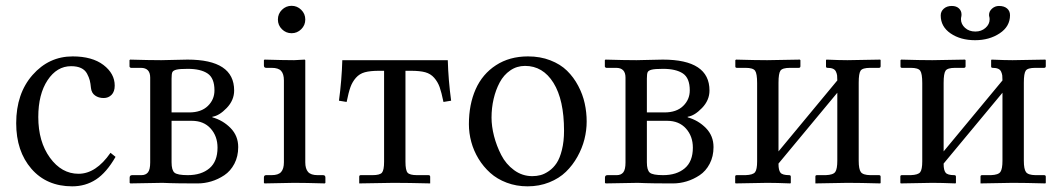

<svg xmlns="http://www.w3.org/2000/svg" viewBox="-20 -639 3712 671"><path d="M383.8 -90.8Q352.1 -35.6 315.4 -11.7Q278.8 12.2 232.4 12.2Q143.1 12.2 89.8 -49.1Q36.6 -110.4 36.6 -208.5Q36.6 -312 93.8 -377Q150.9 -441.9 233.9 -441.9Q302.2 -441.9 341.6 -411.9Q380.9 -381.8 380.9 -339.8Q380.9 -318.8 369.9 -307.6Q358.9 -296.4 342.3 -296.4Q324.7 -296.4 312.3 -305.2Q299.8 -314 297.9 -331.5Q296.4 -347.7 293.7 -358.2Q291 -368.7 284.2 -381.6Q277.3 -394.5 263.4 -401.1Q249.5 -407.7 228.5 -407.7Q178.7 -407.7 146.2 -358.6Q113.8 -309.6 113.8 -230Q113.8 -144 154.5 -87.9Q195.3 -31.7 254.4 -31.7Q315.4 -31.7 366.2 -105Z M579.6 -246.1H641.1Q683.1 -246.1 706.3 -268.6Q729.5 -291 729.5 -323.2Q729.5 -366.2 705.3 -382.3Q681.2 -398.4 636.2 -398.4Q607.4 -398.4 596.2 -395.5Q585 -392.6 582.3 -386.7Q579.6 -380.9 579.6 -364.3ZM579.6 -216.8V-71.8Q579.6 -44.4 589.8 -35.6Q600.1 -26.9 636.2 -26.9Q683.6 -26.9 711.9 -50.8Q740.2 -74.7 740.2 -123Q740.2 -163.1 716.1 -189.9Q691.9 -216.8 650.4 -216.8ZM435.5 2 433.1 0V-18.1Q433.1 -26.9 441.9 -26.9H474.1Q489.3 -26.9 497.1 -36.6Q504.9 -46.4 504.9 -71.3V-367.7Q504.9 -401.9 472.2 -401.9H438Q436 -401.9 434.3 -403.6Q432.6 -405.3 432.6 -406.7V-428.7L434.6 -430.7Q501 -428.7 543.5 -428.7Q561 -428.7 588.4 -429.7Q615.7 -430.7 635.3 -430.7Q798.3 -430.7 798.3 -322.8Q798.3 -288.6 772.2 -261.5Q746.1 -234.4 722.2 -231V-229Q759.8 -218.3 786.1 -191.2Q812.5 -164.1 812.5 -125Q812.5 -92.3 799.1 -66.7Q785.6 -41 763.9 -26.6Q742.2 -12.2 718.5 -5.1Q694.8 2 671.4 2Q598.1 2 574.7 1Q551.3 0 547.9 0Z M1046.9 -428.7V-71.8Q1046.9 -49.3 1056.6 -38.1Q1066.4 -26.9 1089.8 -26.9H1108.9Q1117.2 -26.9 1117.2 -18.6V0L1115.2 2Q1046.9 0 1007.8 0L904.3 2L902.3 0V-18.6Q902.3 -26.9 910.2 -26.9H929.2Q953.1 -26.9 962.6 -38.1Q972.2 -49.3 972.2 -71.8V-357.9Q972.2 -380.4 962.6 -391.1Q953.1 -401.9 929.2 -401.9H910.2Q902.3 -401.9 902.3 -410.2V-428.7L904.3 -430.7Q972.2 -428.7 1007.8 -428.7L1044.9 -430.7ZM965.3 -536.9Q951.2 -550.8 951.2 -570.8Q951.2 -590.8 965.3 -604.7Q979.5 -618.7 999 -618.7Q1018.6 -618.7 1032.7 -604.7Q1046.9 -590.8 1046.9 -570.8Q1046.9 -550.8 1032.7 -536.9Q1018.6 -522.9 999 -522.9Q979.5 -522.9 965.3 -536.9Z M1416.5 -391.6H1397V-73.7Q1397 -43.9 1404.5 -35.4Q1412.1 -26.9 1437.5 -26.9H1477.5Q1483.4 -26.9 1483.4 -21V2Q1405.3 0 1355.5 0L1235.4 2V-21.5Q1235.4 -26.9 1240.7 -26.9H1281.7Q1307.6 -26.9 1314.9 -35.6Q1322.3 -44.4 1322.3 -73.7V-391.6H1304.7Q1273.9 -391.6 1255.1 -386.5Q1236.3 -381.3 1223.9 -367.2Q1211.4 -353 1204.8 -334.7Q1198.2 -316.4 1191.4 -282.7L1164.6 -287.1Q1174.3 -358.9 1176.3 -428.7H1544.9Q1546.9 -358.9 1556.6 -287.1L1529.8 -282.7Q1522.9 -316.4 1516.4 -334.7Q1509.8 -353 1497.3 -367.2Q1484.9 -381.3 1466.1 -386.5Q1447.3 -391.6 1416.5 -391.6Z M1618.7 -205.1Q1618.7 -273.9 1642.3 -327.1Q1666 -380.4 1713.4 -411.1Q1760.7 -441.9 1825.2 -441.9Q1868.2 -441.9 1903.3 -428.2Q1938.5 -414.6 1961.7 -391.8Q1984.9 -369.1 2000.7 -339.1Q2016.6 -309.1 2023.4 -277.8Q2030.3 -246.6 2030.3 -214.4Q2030.3 -183.6 2022.5 -152.3Q2014.6 -121.1 1998 -91.3Q1981.4 -61.5 1957.8 -38.6Q1934.1 -15.6 1899.4 -1.7Q1864.7 12.2 1823.7 12.2Q1784.7 12.2 1751 -0.5Q1717.3 -13.2 1693.4 -34.7Q1669.4 -56.2 1652.3 -84.2Q1635.3 -112.3 1627 -143.1Q1618.7 -173.8 1618.7 -205.1ZM1814.9 -408.7Q1786.1 -408.7 1763.2 -392.8Q1740.2 -377 1726.3 -350.8Q1712.4 -324.7 1705.1 -293.2Q1697.8 -261.7 1697.8 -228Q1697.8 -197.8 1706.5 -163.6Q1715.3 -129.4 1731.7 -97.4Q1748 -65.4 1776.6 -44.4Q1805.2 -23.4 1840.3 -23.4Q1855.5 -23.4 1869.4 -27.1Q1883.3 -30.8 1898.7 -41.5Q1914.1 -52.2 1925.3 -69.1Q1936.5 -85.9 1943.8 -115.2Q1951.2 -144.5 1951.2 -182.1Q1951.2 -290 1914.3 -349.4Q1877.4 -408.7 1814.9 -408.7Z M2240.7 -246.1H2302.2Q2344.2 -246.1 2367.4 -268.6Q2390.6 -291 2390.6 -323.2Q2390.6 -366.2 2366.5 -382.3Q2342.3 -398.4 2297.4 -398.4Q2268.6 -398.4 2257.3 -395.5Q2246.1 -392.6 2243.4 -386.7Q2240.7 -380.9 2240.7 -364.3ZM2240.7 -216.8V-71.8Q2240.7 -44.4 2251 -35.6Q2261.2 -26.9 2297.4 -26.9Q2344.7 -26.9 2373 -50.8Q2401.4 -74.7 2401.4 -123Q2401.4 -163.1 2377.2 -189.9Q2353 -216.8 2311.5 -216.8ZM2096.7 2 2094.2 0V-18.1Q2094.2 -26.9 2103 -26.9H2135.3Q2150.4 -26.9 2158.2 -36.6Q2166 -46.4 2166 -71.3V-367.7Q2166 -401.9 2133.3 -401.9H2099.1Q2097.2 -401.9 2095.5 -403.6Q2093.8 -405.3 2093.8 -406.7V-428.7L2095.7 -430.7Q2162.1 -428.7 2204.6 -428.7Q2222.2 -428.7 2249.5 -429.7Q2276.9 -430.7 2296.4 -430.7Q2459.5 -430.7 2459.5 -322.8Q2459.5 -288.6 2433.3 -261.5Q2407.2 -234.4 2383.3 -231V-229Q2420.9 -218.3 2447.3 -191.2Q2473.6 -164.1 2473.6 -125Q2473.6 -92.3 2460.2 -66.7Q2446.8 -41 2425 -26.6Q2403.3 -12.2 2379.6 -5.1Q2356 2 2332.5 2Q2259.3 2 2235.8 1Q2212.4 0 2209 0Z M2661.1 -428.7Q2661.1 -428.7 2775.4 -430.7L2777.3 -428.7V-407.7Q2777.3 -401.9 2771.5 -401.9H2741.2Q2714.4 -401.9 2707.5 -392.1Q2700.7 -382.3 2700.7 -349.6V-109.9L2906.2 -357.9Q2906.2 -369.1 2905.5 -375.2Q2904.8 -381.3 2901.6 -388.4Q2898.4 -395.5 2891.1 -398.7Q2883.8 -401.9 2872.1 -401.9Q2866.7 -401.9 2866.7 -406.7V-428.7L2868.2 -430.7Q2913.1 -428.7 2941.4 -428.7L3056.2 -430.7L3057.6 -428.7V-407.7Q3057.6 -401.9 3051.8 -401.9H3021.5Q2994.6 -401.9 2987.8 -392.3Q2981 -382.8 2981 -350.1V-77.1Q2981 -47.9 2988.5 -37.6Q2996.1 -27.3 3021.5 -26.9H3051.8Q3057.6 -26.9 3057.6 -21.5V0L3056.2 2Q2985.8 0 2941.4 0L2829.6 2V0V-22Q2829.6 -26.9 2835 -26.9H2865.7Q2892.1 -27.8 2899.2 -38.3Q2906.2 -48.8 2906.2 -77.1V-314.9L2700.7 -67.4V-65.4Q2700.7 -44.4 2707.5 -35.6Q2714.4 -26.9 2737.8 -26.9Q2743.7 -26.9 2743.7 -21.5V0L2742.2 2Q2692.9 0 2661.1 0L2550.8 2L2549.3 0V-22Q2549.3 -26.9 2554.7 -26.9H2585.4Q2611.8 -27.8 2618.9 -37.4Q2626 -46.9 2626 -75.2V-348.6Q2626 -381.8 2618.9 -391.8Q2611.8 -401.9 2585.4 -401.9H2555.2Q2549.8 -401.9 2549.8 -406.7V-428.7L2552.2 -430.7Q2618.7 -428.7 2661.1 -428.7Z M3509.8 -585.9Q3509.8 -546.4 3473.6 -522.5Q3437.5 -498.5 3387.7 -498.5Q3336.9 -498.5 3302.2 -522.2Q3267.6 -545.9 3267.6 -585Q3267.6 -599.1 3278.3 -608.6Q3289.1 -618.2 3306.2 -618.2Q3322.3 -618.2 3331.3 -609.6Q3340.3 -601.1 3340.3 -588.4Q3340.3 -583.5 3339.4 -580.1Q3338.4 -576.7 3338.4 -571.8Q3338.4 -554.7 3352.5 -541.7Q3366.7 -528.8 3388.7 -528.8Q3409.7 -528.8 3424.1 -541.5Q3438.5 -554.2 3438.5 -571.3Q3438.5 -577.1 3437.5 -580.1Q3436.5 -583 3436.5 -586.9Q3436.5 -599.6 3447 -608.9Q3457.5 -618.2 3471.2 -618.2Q3489.3 -618.2 3499.5 -609.4Q3509.8 -600.6 3509.8 -585.9ZM3238.3 -428.7 3352.5 -430.7 3354.5 -428.7V-407.7Q3354.5 -401.9 3348.6 -401.9H3318.4Q3291.5 -401.9 3284.7 -392.1Q3277.8 -382.3 3277.8 -349.6V-109.9L3483.4 -357.9Q3483.4 -369.1 3482.7 -375.2Q3481.9 -381.3 3478.8 -388.4Q3475.6 -395.5 3468.3 -398.7Q3460.9 -401.9 3449.2 -401.9Q3443.8 -401.9 3443.8 -406.7V-428.7L3445.3 -430.7Q3490.2 -428.7 3518.6 -428.7L3633.3 -430.7L3634.8 -428.7V-407.7Q3634.8 -401.9 3628.9 -401.9H3598.6Q3571.8 -401.9 3564.9 -392.3Q3558.1 -382.8 3558.1 -350.1V-77.1Q3558.1 -47.9 3565.7 -37.6Q3573.2 -27.3 3598.6 -26.9H3628.9Q3634.8 -26.9 3634.8 -21.5V0L3633.3 2Q3563 0 3518.6 0L3406.7 2V0V-22Q3406.7 -26.9 3412.1 -26.9H3442.9Q3469.2 -27.8 3476.3 -38.3Q3483.4 -48.8 3483.4 -77.1V-314.9L3277.8 -67.4V-65.4Q3277.8 -44.4 3284.7 -35.6Q3291.5 -26.9 3314.9 -26.9Q3320.8 -26.9 3320.8 -21.5V0L3319.3 2Q3270 0 3238.3 0L3127.9 2L3126.5 0V-22Q3126.5 -26.9 3131.8 -26.9H3162.6Q3189 -27.8 3196 -37.4Q3203.1 -46.9 3203.1 -75.2V-348.6Q3203.1 -381.8 3196 -391.8Q3189 -401.9 3162.6 -401.9H3132.3Q3127 -401.9 3127 -406.7V-428.7L3129.4 -430.7Q3195.8 -428.7 3238.3 -428.7Z"/></svg>

Font: Libertinage
Style: l
Weight: 400
Designer: OSP
Foundry: OSP
Version: Version 1.0; 2008; OFL relea